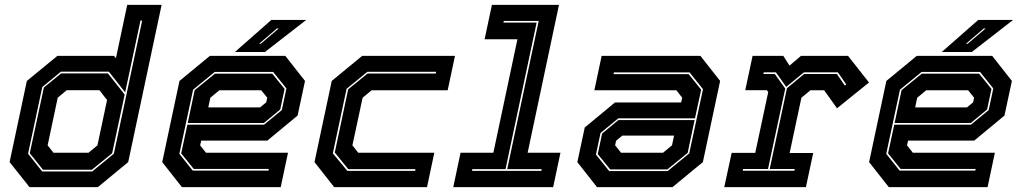

<svg xmlns="http://www.w3.org/2000/svg" viewBox="-20 -770 4203 790"><path d="M382.5 0H101.5L19.5 -103L90.5 -437L216 -540H449L457 -530.5L503.5 -750H645L507.5 -103ZM358 -71.5H157L102.5 -139.5L160.5 -410L231.5 -468H424L493 -381L441.5 -139.5ZM344 -141.5 381 -172 420.5 -358.5 389 -399H254.5L217.5 -368L176 -172L200 -141.5ZM359.5 -64.5 448.5 -137.5 565 -685.5H558L495 -390L428 -475H230.5L154 -412L95.5 -137.5L153.5 -64.5Z M1154 -540 1235 -437 1204.5 -294.5 1080 -191.5H808L803.5 -172L827.5 -141.5H1165L1135 0H728.5L647.5 -103L718.5 -437L843.5 -540ZM1100 -467 1151 -404 1133 -319.5 1066 -264H752.5L781 -399L864.5 -467ZM1104 -474H863.5L774.5 -401L718 -137L773 -68H1084.5L1086 -75H777L725.5 -139L751 -257H1066.5L1139.5 -317L1158.5 -406ZM1055 -398.5H882.5L845.5 -368L837 -328H1050L1075.5 -349L1079.5 -368ZM946.5 -556 1096.5 -688H1240L1070 -556ZM1046 -590H1053L1127 -653H1119.5Z M1355 0 1274 -103 1345 -437 1470 -540H1852L1822 -398.5H1509L1472 -368L1430 -172L1454 -141.5H1767L1737 0ZM1409 -67H1688L1689.5 -74H1413L1357.5 -142.5L1412.5 -402.5L1492.5 -467.5H1773L1774.5 -474.5H1491.5L1406 -404.5L1349.5 -139Z M1845 0 1875 -141.5H2010L2109 -608.5H1974L2004 -750H2280L2151 -141.5H2286L2256 0ZM1922 -67H2207.5L2209 -74H2067L2196.5 -684H2053L2051.5 -677H2188L2060 -74H1923.5Z M2436.5 0 2355.5 -103 2386 -245.5 2510.5 -348.5H2782.5L2787 -368L2763 -398.5H2425.5L2455.5 -540H2862L2943 -437L2872 -103L2747 0ZM2490.5 -73 2439.5 -136 2457.5 -220.5 2524.5 -276H2838L2809.5 -141L2726 -73ZM2486.5 -66H2727L2816 -139L2872.5 -403L2817.5 -472H2506L2504.5 -465H2813.5L2865 -401L2839.5 -283H2524L2451 -223L2432 -134ZM2535.5 -141.5H2708L2745 -172L2753.5 -212H2540.5L2515 -191L2511 -172Z M2960 0 2990.5 -141H3087.5L3141 -391.5L3135 -399H3046.5L3076.5 -540H3203L3228.5 -500L3275.5 -540H3469.5L3555.5 -430.5L3424 -324.5L3371 -398.5H3314.5L3277.5 -368L3229 -140.5H3326L3296 0ZM3036 -67.5H3248.5L3250 -74.5H3147L3218 -407L3288.5 -465.5H3423.5L3456 -418L3462 -422.5L3427.5 -472.5H3288L3215 -412.5L3172.5 -472.5H3122.5L3121 -465.5H3168L3211 -405.5L3140 -74.5H3037.5Z M4062.5 -540 4143.5 -437 4113 -294.5 3988.5 -191.5H3716.5L3712 -172L3736 -141.5H4073.5L4043.5 0H3637L3556 -103L3627 -437L3752 -540ZM4008.5 -467 4059.5 -404 4041.5 -319.5 3974.5 -264H3661L3689.5 -399L3773 -467ZM4012.5 -474H3772L3683 -401L3626.5 -137L3681.5 -68H3993L3994.5 -75H3685.5L3634 -139L3659.5 -257H3975L4048 -317L4067 -406ZM3963.5 -398.5H3791L3754 -368L3745.5 -328H3958.5L3984 -349L3988 -368ZM3855 -556 4005 -688H4148.5L3978.5 -556ZM3954.5 -590H3961.5L4035.5 -653H4028Z"/></svg>

Font: Tourney ExtraBold
Style: Italic
Weight: 800
Italic angle: -12°
Version: Version 1.015